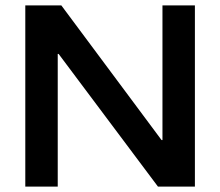

<svg xmlns="http://www.w3.org/2000/svg" viewBox="-20 -695 820 715"><path d="M705.8 0H568.3L198.3 -494.2H195V0H74.2V-675H208.3L581.7 -173.3H585V-675H705.8Z"/></svg>

Font: Funnel Display Light SemiBold
Style: Regular
Weight: 600
Version: Version 1.000